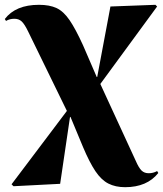

<svg xmlns="http://www.w3.org/2000/svg" viewBox="-46 -548 678 798"><path d="M474 230Q434 230 404.5 215Q375 200 350.5 163.5Q326 127 299 63L247 -62H245L204 216L10 226L2 218L232 -87L71 -417Q56 -448 44 -459Q32 -470 14 -470Q-6 -470 -21 -461L-26 -469Q19 -528 116 -528Q160 -528 189 -514.5Q218 -501 243 -464.5Q268 -428 299 -360L356 -228H358L413 -521L600 -528L607 -521L371 -199L518 120Q531 150 542.5 161Q554 172 572 172Q591 172 607 163L612 171Q565 230 474 230Z"/></svg>

Font: Literata 72pt ExtraBold
Style: Regular
Weight: 800
Designer: Latin by Veronika Burian and Jose Scaglione. Greek by Irene Vlachou. Cyrillic by Vera Evstafieva.
Foundry: TypeTogether
Version: Version 3.002